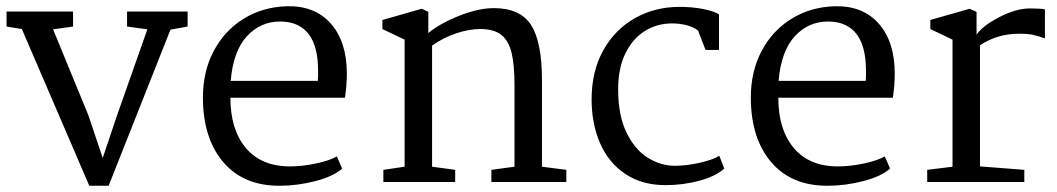

<svg xmlns="http://www.w3.org/2000/svg" viewBox="-20 -583 3387 615"><path d="M1 -498V-546H214V-498L150 -489L263 -214L309 -77L353 -208L452 -489L387 -498V-546H581V-498L526 -488L328 12H266L50 -490Z M1091 -347Q1091 -312 1085 -270H718Q718 -168 767.5 -109Q817 -50 909 -50Q949 -50 993 -59.5Q1037 -69 1059 -82L1076 -43Q1048 -18 990.5 -3Q933 12 875 12Q759 12 694.5 -64.5Q630 -141 630 -271Q630 -354 664.5 -419.5Q699 -485 760.5 -523Q822 -561 900 -563Q989 -565 1040 -507Q1091 -449 1091 -347ZM719 -324H998Q999 -334 999 -354Q999 -463 943 -497Q917 -514 877 -514Q814 -514 770.5 -466.5Q727 -419 719 -324Z M1276 -49V-456L1205 -490V-519L1331 -555L1352 -545V-477Q1389 -508 1451 -532.5Q1513 -557 1562 -557Q1646 -557 1681 -503Q1716 -449 1716 -326V-49L1794 -39V0H1554V-39L1628 -49V-312Q1628 -376 1618.5 -414.5Q1609 -453 1585.5 -471.5Q1562 -490 1518 -490Q1483 -490 1442 -476.5Q1401 -463 1364 -437V-49L1438 -39V0H1208V-39Z M2283 -537V-423H2240L2216 -485Q2201 -497 2178.5 -502.5Q2156 -508 2133 -508Q2085 -508 2046 -484Q2007 -460 1983.5 -412.5Q1960 -365 1960 -297Q1960 -214 1986.5 -159Q2013 -104 2054.5 -78Q2096 -52 2142 -52Q2179 -52 2221 -61.5Q2263 -71 2284 -84L2300 -43Q2272 -18 2220 -4Q2168 10 2111 10Q2037 10 1983.5 -25.5Q1930 -61 1902.5 -123.5Q1875 -186 1875 -265Q1875 -355 1912.5 -422Q1950 -489 2014 -525Q2078 -561 2157 -561Q2196 -561 2230.5 -554.5Q2265 -548 2283 -537Z M2846 -347Q2846 -312 2840 -270H2473Q2473 -168 2522.5 -109Q2572 -50 2664 -50Q2704 -50 2748 -59.5Q2792 -69 2814 -82L2831 -43Q2803 -18 2745.5 -3Q2688 12 2630 12Q2514 12 2449.5 -64.5Q2385 -141 2385 -271Q2385 -354 2419.5 -419.5Q2454 -485 2515.5 -523Q2577 -561 2655 -563Q2744 -565 2795 -507Q2846 -449 2846 -347ZM2474 -324H2753Q2754 -334 2754 -354Q2754 -463 2698 -497Q2672 -514 2632 -514Q2569 -514 2525.5 -466.5Q2482 -419 2474 -324Z M3031 -49V-456L2960 -490V-519L3086 -555L3108 -545V-472Q3128 -501 3181.5 -528.5Q3235 -556 3279 -556Q3315 -556 3327 -553V-460Q3305 -468 3288.5 -471.5Q3272 -475 3244 -475Q3175 -475 3119 -438V-50L3261 -39V0H2950V-39Z"/></svg>

Font: Grenzecho Serif
Style: Serif-Regular
Weight: 400
Designer: Dan Reynolds
Foundry: Dan Reynolds
Version: Version 1.001; ttfautohint (v1.1) -l 5 -r 5 -G 72 -x 0 -D la